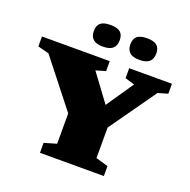

<svg xmlns="http://www.w3.org/2000/svg" viewBox="-157 -1081 1221 1234"><g transform="rotate(20 453.5 -464.0)"><path d="M78.5 -619.5 2.5 -639V-707H466V-639L399.5 -619.5L537 -433.5L664 -619.5L599 -639V-707H891.5V-639L824.5 -619.5L599 -301V-92.5L683 -68V0H246V-68L330 -92.5V-300ZM392 -779.5Q345.5 -779.5 324.5 -798.8Q303.5 -818 303.5 -855Q303.5 -892 324.5 -909.8Q345.5 -927.5 392 -927.5Q438.5 -927.5 459.5 -909.8Q480.5 -892 480.5 -855Q480.5 -818 459.5 -798.8Q438.5 -779.5 392 -779.5ZM642 -779.5Q595.5 -779.5 574.5 -798.8Q553.5 -818 553.5 -855Q553.5 -892 574.5 -909.8Q595.5 -927.5 642 -927.5Q688.5 -927.5 709.5 -909.8Q730.5 -892 730.5 -855Q730.5 -818 709.5 -798.8Q688.5 -779.5 642 -779.5Z"/></g></svg>

Font: Newsreader Caption ExtraBold
Style: Regular
Weight: 800
Designer: Hugues Gentile
Foundry: Production Type
Version: Version 1.001